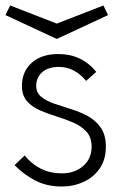

<svg xmlns="http://www.w3.org/2000/svg" viewBox="-36 -674 428 700"><path d="M189 6Q134 6 91.5 -16.5Q49 -39 17 -72L54 -107Q79 -76 113 -59Q147 -42 189 -42Q237 -42 267.5 -69Q298 -96 298 -139Q298 -173 279.5 -193.5Q261 -214 232.5 -226.5Q204 -239 171.5 -249Q139 -259 110 -271.5Q81 -284 62.5 -305Q44 -326 44 -361Q44 -413 79.5 -445Q115 -477 177 -477Q262 -477 315 -412L278 -379Q236 -430 179 -430Q139 -430 117.5 -410.5Q96 -391 96 -361Q96 -336 114.5 -321Q133 -306 162 -296Q191 -286 223.5 -276Q256 -266 284.5 -250.5Q313 -235 331.5 -208.5Q350 -182 350 -139Q350 -93 328 -60.5Q306 -28 269 -11Q232 6 189 6ZM171 -532 -16 -619 1 -654 171 -588 341 -654 358 -619Z"/></svg>

Font: Lil Grotesk Light
Style: Regular
Weight: 300
Designer: Bastien Sozeau
Foundry: NBR — Bastien Sozeau
Version: Version 3.003; ttfautohint (v1.8.4.7-5d5b);gftools[0.9.33]